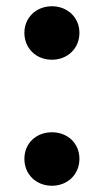

<svg xmlns="http://www.w3.org/2000/svg" viewBox="-20 -546 332 614"><path d="M146 -355C196 -355 234 -391 234 -441C234 -490 196 -526 146 -526C96 -526 58 -490 58 -441C58 -391 96 -355 146 -355ZM58 -38C58 12 96 48 146 48C196 48 234 12 234 -38C234 -88 196 -123 146 -123C96 -123 58 -88 58 -38Z"/></svg>

Font: LINE Seed JP_OTF Bold
Style: Regular
Weight: 700
Designer: LINE & Fontrix & Fontworks
Version: Version 1.009